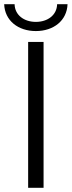

<svg xmlns="http://www.w3.org/2000/svg" viewBox="-21 -901 344 921"><path d="M188 0V-700H114V0ZM151 -752C236 -752 300 -802 303 -881H253C252 -829 208 -796 151 -796C94 -796 50 -829 49 -881H-1C2 -802 66 -752 151 -752Z"/></svg>

Font: Malon Grotesk
Style: Regular
Weight: 400
Designer: Julieta Ulanovsky
Foundry: Julieta Ulanovsky
Version: Version 7.200